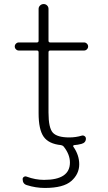

<svg xmlns="http://www.w3.org/2000/svg" viewBox="-20 -710 534 950"><path d="M73 -460Q65 -460 59 -466Q53 -472 53 -480Q53 -488 59 -494Q65 -500 73 -500H163Q171 -500 171 -509V-666Q171 -676 178.5 -683Q186 -690 196 -690Q206 -690 213 -683Q220 -676 220 -666V-509Q220 -500 228 -500H396Q404 -500 410 -494Q416 -488 416 -480Q416 -472 410 -466Q404 -460 396 -460H228Q220 -460 220 -451V-153Q220 -77 241.5 -53.5Q263 -30 323 -30Q355 -30 385 -39Q392 -41 398.5 -36.5Q405 -32 405 -24Q405 -4 383 2Q364 7 347 8Q344 8 342.5 11Q341 14 343 16Q372 57 372 103Q372 151 333 185.5Q294 220 202 220Q157 220 113 206Q92 200 92 176Q92 169 98.5 165Q105 161 112 164Q155 180 198 180Q326 180 326 94Q326 54 295 15Q291 10 282 8Q221 2 196 -33.5Q171 -69 171 -150V-451Q171 -460 163 -460Z"/></svg>

Font: Rounded Mplus 1c Light
Style: Regular
Weight: 300
Version: Version 1.059.20150529